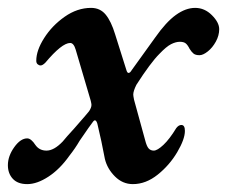

<svg xmlns="http://www.w3.org/2000/svg" viewBox="-35 -453 576 487"><path d="M-15 -34Q-15 -57 1 -79.5Q17 -102 34 -102Q44 -102 55 -85Q65 -71 83 -71Q102 -71 124 -94Q132 -104 154 -128Q189 -168 191 -171Q197 -180 197 -187Q197 -190 195 -198L157 -327Q152 -344 143 -344Q122 -344 80 -294Q73 -287 68 -287Q64 -287 60.5 -290Q57 -293 57 -299Q57 -325 77 -356.5Q97 -388 129 -410.5Q161 -433 196 -433Q219 -433 233 -416Q247 -399 257 -366L286 -274Q288 -268 291 -268Q295 -268 299 -275L358 -357Q386 -397 411 -415Q436 -433 460 -433Q484 -433 502.5 -414.5Q521 -396 521 -379Q521 -363 512.5 -347.5Q504 -332 492 -322.5Q480 -313 471 -313Q461 -313 456 -317Q451 -321 446 -329Q441 -339 436 -343Q431 -347 421 -347Q411 -347 399 -341Q387 -335 369 -316Q347 -294 311 -238Q303 -222 303 -213Q303 -210 305 -200L333 -98Q337 -82 342 -76.5Q347 -71 355 -71Q364 -71 379.5 -85.5Q395 -100 412 -128Q418 -136 425 -136Q434 -136 434 -121Q434 -100 414.5 -67Q395 -34 365 -10Q335 14 302 14Q276 14 256.5 -5.5Q237 -25 231 -50L222 -95L212 -139Q210 -146 207 -147.5Q204 -149 200 -143Q195 -137 167 -96Q156 -77 141 -58Q117 -24 88 -5Q59 14 34 14Q10 14 -2.5 0.5Q-15 -13 -15 -34Z"/></svg>

Font: EB Garamond
Style: Bold Italic
Weight: 700
Italic angle: -17.2°
Designer: Georg Duffner and Octavio Pardo
Foundry: Georg Duffner
Version: Version 1.000